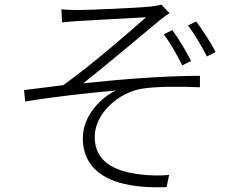

<svg xmlns="http://www.w3.org/2000/svg" viewBox="-20 -774 1040 823"><path d="M719 -645 682 -627C711 -588 740 -537 761 -494L799 -512C776 -560 742 -612 719 -645ZM821 -682 786 -665C815 -626 845 -575 867 -532L904 -551C881 -597 844 -651 821 -682ZM243 -734 246 -678C262 -680 289 -682 315 -684C359 -687 561 -697 606 -700C543 -644 370 -493 251 -409C202 -403 136 -394 83 -388L88 -339C216 -360 362 -376 477 -386C416 -358 335 -280 335 -182C335 -37 459 38 694 28L705 -24C669 -21 626 -20 567 -28C476 -42 386 -77 386 -188C386 -288 490 -379 590 -394C647 -403 739 -404 837 -400V-449C683 -449 498 -434 337 -417C423 -485 593 -627 668 -690C679 -699 697 -712 707 -717L672 -754C661 -751 644 -748 626 -746C573 -740 357 -731 314 -731C285 -731 263 -732 243 -734Z"/></svg>

Font: Source Han Sans SC Light
Style: Regular
Weight: 300
Designer: Ryoko NISHIZUKA (kana & ideographs); Paul D. Hunt (Latin, Greek & Cyrillic); Wenlong ZHANG (bopomofo); Sandoll Communica
Foundry: Adobe Systems Incorporated
Version: Version 1.004;PS 1.004;hotconv 1.0.82;makeotf.lib2.5.63406